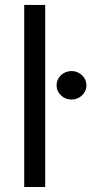

<svg xmlns="http://www.w3.org/2000/svg" viewBox="-20 -747 365 767"><path d="M160.5 -727.3V0H76.7V-727.3ZM265.6 -349.4Q241.1 -349.4 223.5 -366.1Q206 -382.8 206 -406.2Q206 -429.7 223.5 -446.4Q241.1 -463.1 265.6 -463.1Q290.1 -463.1 307.7 -446.4Q325.3 -429.7 325.3 -406.2Q325.3 -382.8 307.7 -366.1Q290.1 -349.4 265.6 -349.4Z"/></svg>

Font: Inter Zeller
Style: Regular
Weight: 400
Designer: Rasmus Andersson; Joe Bland
Foundry: zeller
Version: Version 3.015;git-dec3a8cb1